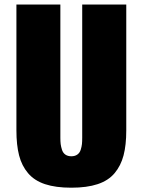

<svg xmlns="http://www.w3.org/2000/svg" viewBox="-20 -830 641 862"><path d="M300.3 12.7Q230 12.7 182.1 -3.2Q134.3 -19 106 -52.5Q77.6 -85.9 65.7 -132.3Q53.7 -178.7 53.7 -244.6V-809.6H251V-211.4Q251 -194.8 252.4 -183.1Q253.9 -171.4 258.3 -157.5Q262.7 -143.6 273.4 -136Q284.2 -128.4 300.3 -128.4Q316.4 -128.4 327.1 -136Q337.9 -143.6 342.3 -157.5Q346.7 -171.4 347.9 -183.1Q349.1 -194.8 349.1 -211.4V-809.6H546.9V-244.6Q546.9 -178.7 534.7 -132.3Q522.5 -85.9 494.4 -52.5Q466.3 -19 418.2 -3.2Q370.1 12.7 300.3 12.7Z"/></svg>

Font: Oswald
Style: Heavy
Weight: 800
Designer: Vernon Adams
Foundry: Vernon Adams
Version: 3.0; ttfautohint (v0.95) -l 8 -r 50 -G 200 -x 0 -w "G" -W -c